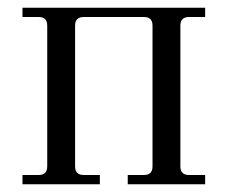

<svg xmlns="http://www.w3.org/2000/svg" viewBox="-20 -476 588 496"><path d="M38 0V-24H80Q102 -24 102 -46V-410Q102 -432 80 -432H38V-456H510V-432H468Q446 -432 446 -410V-46Q446 -24 468 -24H510V0H310V-24H352Q374 -24 374 -46V-410Q374 -432 352 -432H196Q174 -432 174 -410V-46Q174 -24 196 -24H238V0Z"/></svg>

Font: Old Standard TT
Style: Regular
Weight: 400
Designer: Alexey Kryukov <alexios@thessalonica.org.ru>
Version: Version 1.0